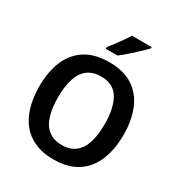

<svg xmlns="http://www.w3.org/2000/svg" viewBox="-217 -1098 1178 1257"><g transform="rotate(30 372.0 -469.5)"><path d="M690 -358Q690 -275 670.5 -207.5Q651 -140 612 -91Q573 -42 513 -16Q453 10 372 10Q290 10 230 -16.5Q170 -43 131 -91.5Q92 -140 72.5 -208Q53 -276 53 -359Q53 -470 87.5 -552Q122 -634 193 -679.5Q264 -725 373 -725Q481 -725 551 -679.5Q621 -634 655.5 -551.5Q690 -469 690 -358ZM195 -358Q195 -277 213 -219Q231 -161 270.5 -130Q310 -99 372 -99Q434 -99 473 -130Q512 -161 530 -219Q548 -277 548 -358Q548 -479 507 -548Q466 -617 373 -617Q310 -617 270.5 -586Q231 -555 213 -497Q195 -439 195 -358ZM562 -939Q549 -925 528 -905Q507 -885 483 -863Q459 -841 436 -821.5Q413 -802 395 -789H307V-802Q322 -821 341.5 -846.5Q361 -872 380.5 -899.5Q400 -927 413 -949H562Z"/></g></svg>

Font: Noto Sans Display SemiBold
Style: Regular
Weight: 600
Designer: Monotype Design Team
Foundry: Monotype Imaging Inc.
Version: Version 2.003